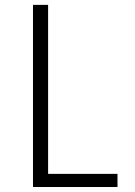

<svg xmlns="http://www.w3.org/2000/svg" viewBox="-20 -750 540 770"><path d="M112.3 0V-730.5H172.9V-52.7H451.2V0Z"/></svg>

Font: Gen Shin Gothic Monospace Light
Style: Regular
Weight: 300
Designer: [Source Han Sans]
Ryoko NISHIZUKA  (kana & ideographs); Paul D. Hunt (Latin, Greek & Cyrillic); Wenlong ZHANG  (bopomofo
Version: Version 1.002.20150607